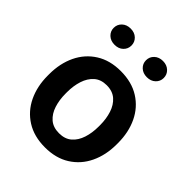

<svg xmlns="http://www.w3.org/2000/svg" viewBox="-206 -848 977 977"><g transform="rotate(45 283.0 -359.0)"><path d="M35.2 -258.8V-269Q35.2 -346.2 64.2 -407Q93.3 -467.8 148.7 -502.9Q204.1 -538.1 282.2 -538.1Q361.3 -538.1 417 -502.9Q472.7 -467.8 501.7 -407Q530.8 -346.2 530.8 -269V-258.8Q530.8 -182.1 501.7 -121.3Q472.7 -60.5 417.2 -25.4Q361.8 9.8 283.2 9.8Q204.6 9.8 148.9 -25.4Q93.3 -60.5 64.2 -121.3Q35.2 -182.1 35.2 -258.8ZM164.1 -269V-258.8Q164.1 -212.9 176.3 -175Q188.5 -137.2 214.6 -114.5Q240.7 -91.8 283.2 -91.8Q325.2 -91.8 351.3 -114.5Q377.4 -137.2 389.6 -175Q401.9 -212.9 401.9 -258.8V-269Q401.9 -314 389.6 -352.1Q377.4 -390.1 351.1 -413.3Q324.7 -436.5 282.2 -436.5Q240.7 -436.5 214.6 -413.3Q188.5 -390.1 176.3 -352.1Q164.1 -314 164.1 -269ZM100.6 -668Q100.6 -692.9 118.4 -709.7Q136.2 -726.6 164.6 -726.6Q193.4 -726.6 210.9 -709.7Q228.5 -692.9 228.5 -668Q228.5 -643.6 210.9 -626.7Q193.4 -609.9 164.6 -609.9Q136.2 -609.9 118.4 -626.7Q100.6 -643.6 100.6 -668ZM333.5 -667.5Q333.5 -692.4 351.3 -709.2Q369.1 -726.1 397.5 -726.1Q425.8 -726.1 443.6 -709.2Q461.4 -692.4 461.4 -667.5Q461.4 -643.1 443.6 -626.2Q425.8 -609.4 397.5 -609.4Q369.1 -609.4 351.3 -626.2Q333.5 -643.1 333.5 -667.5Z"/></g></svg>

Font: Vazirmatn UI FD SemiBold
Style: Regular
Weight: 600
Designer: Saber Rastikerdar
Foundry: Saber Rastikerdar
Version: Version 33.003